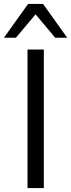

<svg xmlns="http://www.w3.org/2000/svg" viewBox="-52 -957 362 977"><path d="M88 0V-705H171V0ZM-32 -765 91 -937H167L290 -765H229L129 -884L29 -765Z"/></svg>

Font: Mulish
Style: Regular
Weight: 400
Designer: Vernon Adams
Foundry: Vernon Adams
Version: Version 3.603; ttfautohint (v1.8.3)